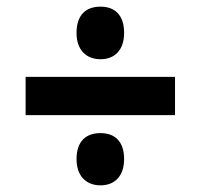

<svg xmlns="http://www.w3.org/2000/svg" viewBox="-20 -641 603 577"><path d="M282 -463C324 -463 353 -490 353 -542C353 -596 325 -621 282 -621C238 -621 210 -596 210 -542C210 -490 240 -463 282 -463ZM57 -295H506V-410H57ZM282 -84C324 -84 353 -111 353 -163C353 -216 325 -241 282 -241C238 -241 210 -216 210 -163C210 -111 240 -84 282 -84Z"/></svg>

Font: Noto Sans Mono SemiCondensed ExtraBold
Style: Regular
Weight: 800
Width: 4
Designer: Monotype Design Team
Foundry: Monotype Imaging Inc.
Version: Version 2.014